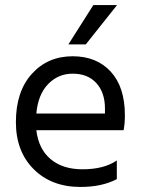

<svg xmlns="http://www.w3.org/2000/svg" viewBox="-20 -736 562 761"><path d="M444 -716 320 -560H251L350 -716ZM396 -286V-306Q396 -369 362 -406.5Q328 -444 268 -444Q211 -444 171 -403Q131 -362 124 -286ZM443 -100V-26Q384 5 299 5Q184 5 113.5 -65.5Q43 -136 43 -252Q43 -373 106 -443Q169 -513 268 -513Q363 -513 419 -452Q475 -391 475 -279Q475 -247 470 -220H124Q133 -145 181 -105Q229 -65 307 -65Q392 -65 443 -100Z"/></svg>

Font: Hind
Style: Regular
Weight: 400
Designer: Manushi Parikh, Satya Rajpurohit
Foundry: Indian Type Foundry
Version: Version 2.000;PS 1.0;hotconv 1.0.79;makeotf.lib2.5.61930